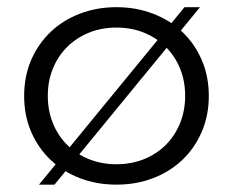

<svg xmlns="http://www.w3.org/2000/svg" viewBox="-20 -500 649 535"><path d="M131.8 14.5 537.3 -480H494.1L88.6 14.5ZM304.5 14.5Q359.1 14.5 406.1 -3.4Q453.2 -21.4 487.7 -54.1Q522.3 -86.8 542 -132.3Q561.8 -177.7 561.8 -232.7Q561.8 -287.7 542 -333.2Q522.3 -378.6 487.7 -411.4Q453.2 -444.1 406.1 -462Q359.1 -480 304.5 -480Q250 -480 203 -462Q155.9 -444.1 121.4 -411.4Q86.8 -378.6 67 -333.2Q47.3 -287.7 47.3 -232.7Q47.3 -177.7 67 -132.3Q86.8 -86.8 121.4 -54.1Q155.9 -21.4 203 -3.4Q250 14.5 304.5 14.5ZM304.5 -42.3Q263.2 -42.3 228.2 -56.4Q193.2 -70.5 167.5 -95.9Q141.8 -121.4 127.5 -156.4Q113.2 -191.4 113.2 -232.7Q113.2 -274.5 127.5 -309.3Q141.8 -344.1 167.5 -369.5Q193.2 -395 228.2 -409.1Q263.2 -423.2 304.5 -423.2Q345.9 -423.2 380.9 -409.1Q415.9 -395 441.6 -369.5Q467.3 -344.1 481.6 -309.3Q495.9 -274.5 495.9 -232.7Q495.9 -191.4 481.6 -156.4Q467.3 -121.4 441.6 -95.9Q415.9 -70.5 380.9 -56.4Q345.9 -42.3 304.5 -42.3Z"/></svg>

Font: Spartan MB
Style: Regular
Weight: 212
Designer: Matt Bailey, Mirko Velimirovic
Foundry: Matt Bailey
Version: Version 1.005